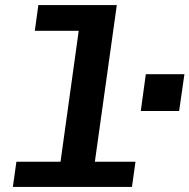

<svg xmlns="http://www.w3.org/2000/svg" viewBox="-20 -741 751 761"><path d="M206 0 292 -619H118L132 -721H443L342 0ZM31 0 45 -100H517L503 0ZM538 -301 558 -447H711L690 -301Z"/></svg>

Font: Chivo Mono SemiBold
Style: Italic
Weight: 600
Italic angle: -8.05°
Monospace: yes
Version: Version 1.008